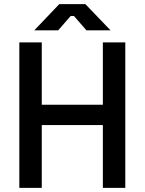

<svg xmlns="http://www.w3.org/2000/svg" viewBox="-20 -904 696 924"><path d="M73 0V-700H181V-400H475V-700H583V0H475V-302H181V0ZM145 -758 265 -884H391L512 -758H396L336 -827H320L260 -758Z"/></svg>

Font: Space Grotesk Light Medium
Style: Regular
Weight: 500
Version: Version 2.000